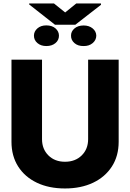

<svg xmlns="http://www.w3.org/2000/svg" viewBox="-20 -1070 747 1102"><path d="M485.8 -727.5H661.1V-256.3Q661.1 -174.8 622.3 -114.5Q583.5 -54.2 514.2 -21.2Q444.8 11.7 353 11.7Q260.7 11.7 191.7 -21.2Q122.6 -54.2 84.2 -114.5Q45.9 -174.8 45.9 -256.3V-727.5H221.2V-271Q221.2 -214.4 257.8 -178Q294.4 -141.6 353 -141.6Q412.1 -141.6 449 -178Q485.8 -214.4 485.8 -271ZM295.4 -928.2 147.5 -1044.4V-1050.3H289.6L354 -998.5L418 -1050.3H559.6V-1042.5L412.6 -928.2ZM460 -805.7Q427.2 -805.2 407.2 -822.8Q387.2 -840.3 387.7 -865.2Q387.2 -889.2 407.2 -906.5Q427.2 -923.8 460 -923.8Q491.2 -923.8 511.7 -907Q532.2 -890.1 532.7 -865.2Q532.2 -839.8 511.7 -822.5Q491.2 -805.2 460 -805.7ZM246.1 -805.7Q214.8 -805.7 194.8 -822.8Q174.8 -839.8 174.8 -865.2Q174.8 -889.6 194.6 -907Q214.4 -924.3 245.6 -924.3Q278.8 -924.3 298.6 -907Q318.4 -889.6 318.4 -865.2Q318.4 -839.4 298.1 -822.5Q277.8 -805.7 246.1 -805.7Z"/></svg>

Font: Inter Display Extra Bold
Style: Regular
Weight: 800
Designer: Rasmus Andersson
Foundry: rsms
Version: Version 4.000;git-4fc901f